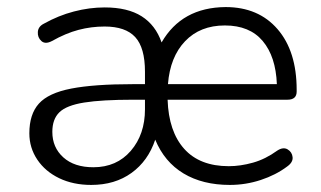

<svg xmlns="http://www.w3.org/2000/svg" viewBox="-20 -515 907 543"><path d="M238 8Q187 8 147.5 -11Q108 -30 85.5 -63.5Q63 -97 63 -138Q63 -192 90 -222Q117 -252 181.5 -264.5Q246 -277 356 -277H390V-312Q390 -380 362.5 -410Q335 -440 276 -440Q238 -440 202 -430.5Q166 -421 127 -399Q108 -389 97 -399Q86 -409 87 -424.5Q88 -440 104 -448Q145 -471 189 -482.5Q233 -494 276 -494Q341 -494 380.5 -469Q420 -444 437 -395Q494 -494 618 -495Q711 -495 765 -432.5Q819 -370 819 -261V-256Q819 -233 793 -233H454Q457 -143 501 -94Q545 -45 627 -45Q660 -45 695.5 -55Q731 -65 764 -89Q781 -100 793.5 -92.5Q806 -85 807.5 -70.5Q809 -56 792 -44Q760 -20 717.5 -6Q675 8 630 8Q553 8 499 -24.5Q445 -57 419 -120Q399 -60 352 -26Q305 8 238 8ZM455 -277H763Q760 -355 723 -399Q686 -443 616 -443Q546 -443 503.5 -398.5Q461 -354 455 -277ZM390 -233H357Q268 -233 218 -225Q168 -217 148 -197.5Q128 -178 128 -142Q128 -98 159 -70Q190 -42 244 -42Q310 -42 350 -88.5Q390 -135 390 -206Z"/></svg>

Font: Chiron GoRound TC L
Style: Regular
Weight: 300
Designer: Ryoko NISHIZUKA 西塚涼子 (kana, bopomofo & ideographs); Paul D. Hunt (Latin, Greek & Cyrillic); Sandoll Communications 산돌커뮤니
Foundry: Adobe
Version: Version 1.000;hotconv 1.1.1;makeotfexe 2.6.0